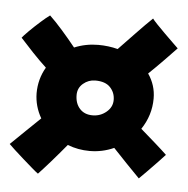

<svg xmlns="http://www.w3.org/2000/svg" viewBox="-49 -572 577 588"><g transform="rotate(5 240.0 -278.0)"><path d="M88.5 -26Q82 -30.5 68.8 -42Q55.5 -53.5 40.2 -67Q25 -80.5 12.2 -92.2Q-0.5 -104 -5.5 -109Q14.5 -128.5 38 -151.2Q61.5 -174 84 -195.5Q63.5 -231 63 -271Q63 -315 84.5 -351.5Q62.5 -372 41.5 -394.2Q20.5 -416.5 2.5 -436.5Q6.5 -442 22.2 -457.8Q38 -473.5 56 -489.5Q74 -505.5 83.5 -512Q101 -495.5 123 -470.5Q145 -445.5 165 -420.5Q200 -435 238.5 -435Q270 -435 298.5 -427.5Q322 -452 350 -481.2Q378 -510.5 398.5 -530Q402 -525 413.2 -513.2Q424.5 -501.5 438.5 -487.5Q452.5 -473.5 464.5 -462Q476.5 -450.5 481.5 -445.5Q464.5 -427.5 442.2 -404.8Q420 -382 398 -361Q421.5 -327 421.5 -286Q421.5 -234.5 392 -190.5Q415 -170.5 437.8 -150.5Q460.5 -130.5 474 -117.5Q468.5 -111 452.5 -94.5Q436.5 -78 420.2 -61.2Q404 -44.5 397.5 -38.5Q380 -56 357 -80.2Q334 -104.5 314.5 -125Q279 -109 240 -109Q204.5 -109 172 -121.5Q150.5 -95.5 125.8 -67.2Q101 -39 88.5 -26ZM239.5 -218.5Q263.5 -218.5 281.8 -233.8Q300 -249 300 -271Q300 -293.5 285 -309.5Q270 -325.5 239 -325.5Q218 -325.5 201.8 -311.8Q185.5 -298 185.5 -276.5Q185.5 -250.5 200 -234.5Q214.5 -218.5 239.5 -218.5Z"/></g></svg>

Font: Grandstander
Style: Bold
Weight: 700
Designer: Tyler Finck
Foundry: Etcetera Type Co
Version: Version 1.200; ttfautohint (v1.8.3)